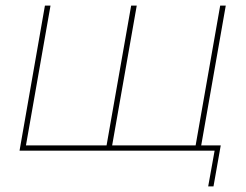

<svg xmlns="http://www.w3.org/2000/svg" viewBox="-20 -540 880 688"><path d="M749 0H50L141 -520H161L73 -19H681L769 -520H789L701 -19H771L745 128H726ZM450 -520H470L381 -14H361Z"/></svg>

Font: Fixel Italic Variable Display Thin
Style: Italic
Weight: 100
Italic angle: -10°
Designer: AlfaBravo + MacPaw
Foundry: Kyrylo Tkachov, Marchela Mozhyna, Serhii Makarenko, Maria Weinstein, Zakhar Kryvoshyya
Version: Version 1.210;Glyphs 3.2 (3217)